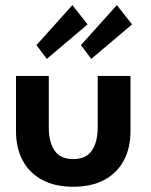

<svg xmlns="http://www.w3.org/2000/svg" viewBox="-20 -700 574 732"><path d="M166 -214Q166 -159 188 -126.2Q210 -93.5 259 -93.5Q308.5 -93.5 330.5 -126.2Q352.5 -159 352.5 -214V-410.5H477.5V-199.5Q477.5 -136 452 -88.2Q426.5 -40.5 377.8 -14.2Q329 12 259 12Q189.5 12 140.8 -14.2Q92 -40.5 66.5 -88.2Q41 -136 41 -199.5V-410.5H166ZM328 -475.5 288.5 -528 425.5 -680.5 483.5 -607ZM158.5 -475.5 119 -528 256 -680.5 314 -607Z"/></svg>

Font: League Spartan Thin SemiBold
Style: Regular
Weight: 600
Version: Version 2.002